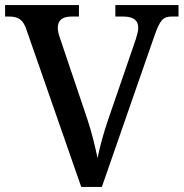

<svg xmlns="http://www.w3.org/2000/svg" viewBox="-20 -734 721 754"><path d="M84 -617 299 0H380L586 -592C608 -656 621 -669 654 -669H681V-714H433V-669H464C503 -669 523 -655 523 -624C523 -613 518 -595 513 -579L405 -265C386 -210 372 -157 363 -113C354 -158 340 -215 323 -266L215 -586C210 -600 207 -614 207 -625C207 -656 227 -669 261 -669H290V-714H0V-669H16C50 -669 71 -658 84 -617Z"/></svg>

Font: Noto Serif Medium
Style: Regular
Weight: 500
Designer: Monotype Design Team
Foundry: Monotype Imaging Inc.
Version: Version 2.013